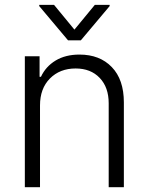

<svg xmlns="http://www.w3.org/2000/svg" viewBox="-20 -780 620 800"><path d="M146.7 -340.9V0H83.5V-545.5H144.9V-459.9H150.6Q170.5 -502.8 211.6 -527.7Q252.8 -552.6 311.1 -552.6Q395.6 -552.6 445.8 -500.5Q496.1 -448.5 496.1 -353.3V0H432.9V-349.4Q432.9 -416.2 395.4 -455.4Q358 -494.7 295.1 -494.7Q229.4 -494.7 188 -452.9Q146.7 -411.2 146.7 -340.9ZM205.3 -759.6 290.1 -656.6 375 -759.6H436.8V-754.6L316.8 -611.9H263.5L143.5 -754.6V-759.6Z"/></svg>

Font: Inter Light BETA
Style: Regular
Weight: 300
Designer: Rasmus Andersson
Foundry: rsms
Version: Version 3.011;git-f93a4a705